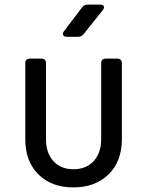

<svg xmlns="http://www.w3.org/2000/svg" viewBox="-20 -805 640 835"><path d="M299 10Q204 10 147 -46.5Q90 -103 90 -200V-530Q90 -550 110 -550H160Q180 -550 180 -530V-200Q180 -140 212 -104.5Q244 -69 299 -69Q355 -69 387.5 -104.5Q420 -140 420 -200V-530Q420 -550 440 -550H490Q510 -550 510 -530V-200Q510 -103 452 -46.5Q394 10 299 10ZM271 -645Q259 -645 255 -652Q251 -659 258 -669L337 -773Q346 -785 361 -785H415Q428 -785 431.5 -778Q435 -771 427 -761L344 -657Q335 -645 320 -645Z"/></svg>

Font: Pitagon Sans Mono
Style: Regular
Weight: 400
Monospace: yes
Designer: Travis Tran
Foundry: Pitagon
Version: Version 1.001;gftools[0.9.26]